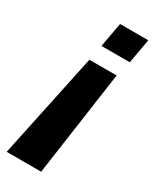

<svg xmlns="http://www.w3.org/2000/svg" viewBox="-220 -640 633 784"><g transform="rotate(30 96.5 -248.0)"><path d="M193 -400.5H64.5L-40 94H122.5ZM212.5 -474 233 -589.5H100L79 -474Z"/></g></svg>

Font: Anybody Expanded Medium
Style: Italic
Weight: 500
Width: 7
Italic angle: -10°
Version: Version 1.113;gftools[0.9.25]